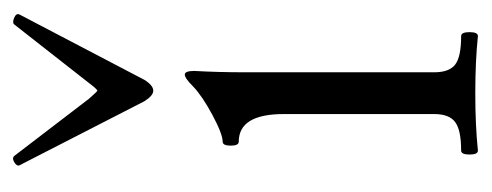

<svg xmlns="http://www.w3.org/2000/svg" viewBox="-242 -484 730 285"><g transform="rotate(-90 122.5 -341.0)"><path d="M130.9 -478Q123.5 -478 115.2 -491.2L20 -676.8Q18.6 -680.7 24.7 -684.3Q30.8 -688 34.2 -684.1L119.1 -573.2Q129.9 -561 130.9 -561Q132.8 -561 142.1 -573.2L229 -684.1Q231.4 -687.5 238.8 -684.6Q246.1 -681.6 244.1 -676.8L147 -491.2Q138.7 -478 130.9 -478ZM42 3.9Q36.1 3.9 36.1 -8.5Q36.1 -21 42 -21Q72.3 -21 84.2 -29.8Q96.2 -38.6 96.2 -61V-284.2Q96.2 -351.1 55.2 -351.1Q49.3 -351.1 49.3 -363Q49.3 -375 55.2 -375Q66.4 -375 94.7 -390.1Q123 -405.3 137.2 -418.9Q149.4 -431.2 154.8 -431.2Q160.2 -431.2 160.2 -417Q158.2 -381.8 158.2 -341.8V-61Q158.2 -38.6 169.7 -29.8Q181.2 -21 211.9 -21Q217.8 -21 217.8 -8.5Q217.8 3.9 211.9 3.9Q174.8 0 127 0Q79.1 0 42 3.9Z"/></g></svg>

Font: Junicode SmCond Light
Style: Regular
Weight: 300
Width: 4
Designer: Peter S. Baker
Version: Version 2.206